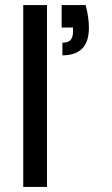

<svg xmlns="http://www.w3.org/2000/svg" viewBox="-20 -740 444 760"><path d="M319 -720Q326 -693 329 -671.5Q332 -650 332 -631Q332 -575 305.5 -548Q279 -521 227 -521V-571Q250 -571 259.5 -582Q269 -593 269 -615V-631H224V-720ZM72 -720H166V0H72Z"/></svg>

Font: Albert Sans Medium
Style: Regular
Weight: 500
Designer: Andreas Rasmussen
Foundry: a.Foundry
Version: Version 1.025